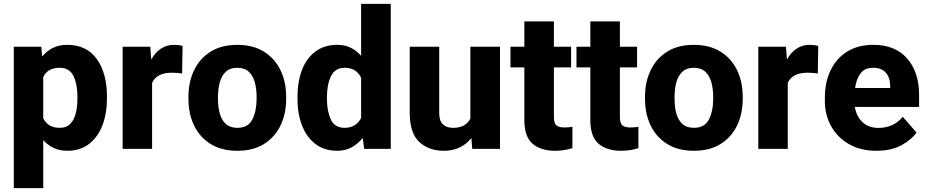

<svg xmlns="http://www.w3.org/2000/svg" viewBox="-20 -770 4796 993"><path d="M533.2 -270V-259.8Q533.2 -183.1 509.8 -122.1Q486.3 -61 440.7 -25.6Q395 9.8 328.1 9.8Q288.1 9.8 257.3 -4.9Q226.6 -19.5 203.6 -45.4V203.1H51.3V-528.3H193.4L198.2 -478Q221.7 -506.3 253.4 -522.2Q285.2 -538.1 327.6 -538.1Q428.2 -538.1 480.7 -464.6Q533.2 -391.1 533.2 -270ZM380.4 -259.8V-270Q380.4 -334.5 359.9 -377Q339.4 -419.4 288.6 -419.4Q226.1 -419.4 203.6 -371.6V-158.2Q214.8 -135.3 235.6 -122.1Q256.3 -108.9 289.6 -108.9Q323.7 -108.9 343.5 -129.4Q363.3 -149.9 371.8 -184.1Q380.4 -218.3 380.4 -259.8Z M924.3 -532.2 921.9 -390.1Q911.6 -391.6 896.2 -392.8Q880.9 -394 869.6 -394Q790 -394 766.6 -341.3V0H614.3V-528.3H757.3L762.2 -461.9Q781.7 -497.6 811.5 -517.8Q841.3 -538.1 879.9 -538.1Q905.3 -538.1 924.3 -532.2Z M954.6 -258.8V-269Q954.6 -346.2 983.9 -407Q1013.2 -467.8 1069.3 -502.9Q1125.5 -538.1 1206.5 -538.1Q1288.6 -538.1 1345 -502.9Q1401.4 -467.8 1430.7 -407Q1460 -346.2 1460 -269V-258.8Q1460 -181.6 1430.7 -120.8Q1401.4 -60.1 1345.2 -25.1Q1289.1 9.8 1207.5 9.8Q1126 9.8 1069.6 -25.1Q1013.2 -60.1 983.9 -120.8Q954.6 -181.6 954.6 -258.8ZM1107.4 -269V-258.8Q1107.4 -216.8 1116.7 -182.9Q1126 -148.9 1147.9 -128.9Q1169.9 -108.9 1207.5 -108.9Q1263.2 -108.9 1285.2 -152.3Q1307.1 -195.8 1307.1 -258.8V-269Q1307.1 -310.1 1297.9 -344.2Q1288.6 -378.4 1266.6 -398.9Q1244.6 -419.4 1206.5 -419.4Q1169.4 -419.4 1147.7 -398.9Q1126 -378.4 1116.7 -344.2Q1107.4 -310.1 1107.4 -269Z M1518.6 -257.8V-268.1Q1518.6 -348.6 1542.2 -409.4Q1565.9 -470.2 1612.1 -504.2Q1658.2 -538.1 1724.6 -538.1Q1763.2 -538.1 1793.7 -523.2Q1824.2 -508.3 1847.7 -481.4V-750H2001V0H1863.3L1856 -56.6Q1831.5 -25.9 1798.8 -8.1Q1766.1 9.8 1723.6 9.8Q1657.2 9.8 1611.6 -25.1Q1565.9 -60.1 1542.2 -120.6Q1518.6 -181.2 1518.6 -257.8ZM1670.9 -268.1V-257.8Q1670.9 -195.8 1690.9 -152.3Q1710.9 -108.9 1762.2 -108.9Q1793 -108.9 1814.5 -122.6Q1835.9 -136.2 1847.7 -160.2V-367.7Q1823.2 -419.4 1763.2 -419.4Q1712.9 -419.4 1691.9 -376Q1670.9 -332.5 1670.9 -268.1Z M2422.4 0 2418 -56.2Q2393.6 -24.9 2357.9 -7.6Q2322.3 9.8 2275.4 9.8Q2197.3 9.8 2148.2 -36.1Q2099.1 -82 2099.1 -186.5V-528.3H2251.5V-185.5Q2251.5 -145 2270.8 -127Q2290 -108.9 2322.8 -108.9Q2357.4 -108.9 2379.2 -121.3Q2400.9 -133.8 2412.6 -155.8V-528.3H2565.9V0Z M2933.6 -528.3V-421.4H2844.7V-165.5Q2844.7 -132.8 2857.4 -121.8Q2870.1 -110.8 2898.9 -110.8Q2912.6 -110.8 2922.6 -111.8Q2932.6 -112.8 2940.4 -114.3V-3.9Q2920.9 2.4 2898.9 6.1Q2877 9.8 2851.1 9.8Q2776.4 9.8 2734.1 -26.9Q2691.9 -63.5 2691.9 -148.4V-421.4H2620.1V-528.3H2691.9V-659.2H2844.7V-528.3Z M3274.9 -528.3V-421.4H3186V-165.5Q3186 -132.8 3198.7 -121.8Q3211.4 -110.8 3240.2 -110.8Q3253.9 -110.8 3263.9 -111.8Q3273.9 -112.8 3281.7 -114.3V-3.9Q3262.2 2.4 3240.2 6.1Q3218.3 9.8 3192.4 9.8Q3117.7 9.8 3075.4 -26.9Q3033.2 -63.5 3033.2 -148.4V-421.4H2961.4V-528.3H3033.2V-659.2H3186V-528.3Z M3315.9 -258.8V-269Q3315.9 -346.2 3345.2 -407Q3374.5 -467.8 3430.7 -502.9Q3486.8 -538.1 3567.9 -538.1Q3649.9 -538.1 3706.3 -502.9Q3762.7 -467.8 3792 -407Q3821.3 -346.2 3821.3 -269V-258.8Q3821.3 -181.6 3792 -120.8Q3762.7 -60.1 3706.5 -25.1Q3650.4 9.8 3568.8 9.8Q3487.3 9.8 3430.9 -25.1Q3374.5 -60.1 3345.2 -120.8Q3315.9 -181.6 3315.9 -258.8ZM3468.8 -269V-258.8Q3468.8 -216.8 3478 -182.9Q3487.3 -148.9 3509.3 -128.9Q3531.2 -108.9 3568.8 -108.9Q3624.5 -108.9 3646.5 -152.3Q3668.5 -195.8 3668.5 -258.8V-269Q3668.5 -310.1 3659.2 -344.2Q3649.9 -378.4 3627.9 -398.9Q3606 -419.4 3567.9 -419.4Q3530.8 -419.4 3509 -398.9Q3487.3 -378.4 3478 -344.2Q3468.8 -310.1 3468.8 -269Z M4211.9 -532.2 4209.5 -390.1Q4199.2 -391.6 4183.8 -392.8Q4168.5 -394 4157.2 -394Q4077.6 -394 4054.2 -341.3V0H3901.9V-528.3H4044.9L4049.8 -461.9Q4069.3 -497.6 4099.1 -517.8Q4128.9 -538.1 4167.5 -538.1Q4192.9 -538.1 4211.9 -532.2Z M4513.7 9.8Q4429.7 9.8 4369.9 -25.1Q4310.1 -60.1 4278.1 -118.2Q4246.1 -176.3 4246.1 -246.6V-265.1Q4246.1 -343.8 4275.4 -405.5Q4304.7 -467.3 4360.6 -502.7Q4416.5 -538.1 4497.1 -538.1Q4609.9 -538.1 4671.6 -467.5Q4733.4 -397 4733.4 -279.3V-216.8H4401.4Q4409.2 -167.5 4440.9 -137.9Q4472.7 -108.4 4523.4 -108.4Q4559.6 -108.4 4592.3 -122.3Q4625 -136.2 4648.9 -166L4720.2 -84.5Q4695.8 -48.8 4643.1 -19.5Q4590.3 9.8 4513.7 9.8ZM4496.1 -419.4Q4452.1 -419.4 4430.4 -390.1Q4408.7 -360.8 4402.3 -314.9H4584V-326.7Q4583.5 -368.2 4561.5 -393.8Q4539.6 -419.4 4496.1 -419.4Z"/></svg>

Font: Vazirmatn FD ExtraBold
Style: Regular
Weight: 800
Designer: Saber Rastikerdar
Foundry: Saber Rastikerdar
Version: Version 33.003